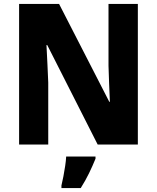

<svg xmlns="http://www.w3.org/2000/svg" viewBox="-20 -734 796 975"><path d="M680 0H476L220 -505H216Q219 -454 221 -405.5Q223 -357 225 -315V0H77V-714H280L535 -217H538Q536 -267 534 -313Q532 -359 531 -400V-714H680ZM465 72Q450 109 432 146Q414 183 390 221H292V208Q297 188 302 161.5Q307 135 311 108.5Q315 82 316 61H465Z"/></svg>

Font: Noto Sans Telugu SemiCondensed ExtraBold
Style: Regular
Weight: 800
Width: 4
Designer: Jelle Bosma - Monotype Design Team
Foundry: Monotype Imaging Inc.
Version: Version 2.005; ttfautohint (v1.8.4.7-5d5b)